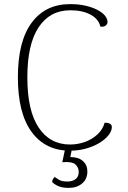

<svg xmlns="http://www.w3.org/2000/svg" viewBox="-20 -721 621 934"><path d="M524 -102Q524 -84 508 -63.5Q492 -43 464 -26Q436 -9 399 1.5Q362 12 320 12Q201 12 134 -79Q67 -170 67 -345Q67 -520 134 -610.5Q201 -701 321 -701Q362 -701 395 -693.5Q428 -686 452.5 -673.5Q477 -661 490 -645.5Q503 -630 503 -614Q503 -603 493 -596Q483 -589 468 -592Q460 -628 421 -649.5Q382 -671 322 -671Q223 -671 168 -588.5Q113 -506 113 -345Q113 -183 168 -100.5Q223 -18 321 -18Q358 -18 393 -30.5Q428 -43 454 -67Q480 -91 489 -124Q499 -124 506 -122.5Q513 -121 518.5 -116.5Q524 -112 524 -102ZM331 -2 322 43Q362 43 383.5 62.5Q405 82 405 113Q405 150 379.5 171.5Q354 193 315 193Q283 193 264 184.5Q245 176 234 165Q233 158 237.5 150.5Q242 143 246 140Q254 146 267.5 154Q281 162 308 162Q332 162 347.5 150.5Q363 139 363 115Q363 94 347 79Q331 64 283 68L298 -2Z"/></svg>

Font: Arima ExtraLight
Style: Regular
Weight: 250
Designer: Joana Correia and Natanael Gama
Foundry: NDISCOVER
Version: Version 1.101;gftools[0.9.23]